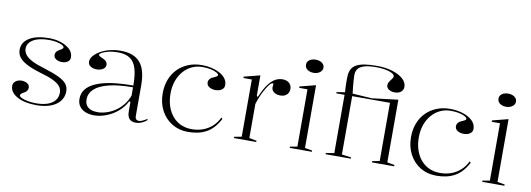

<svg xmlns="http://www.w3.org/2000/svg" viewBox="-59 -1110 4126 1491"><g transform="rotate(10 2004.5 -365.0)"><path d="M261 15Q216 15 178 7Q140 -1 111.5 -16.5Q83 -32 67.5 -53Q52 -74 52 -101Q52 -117 61.5 -129Q71 -141 86 -147Q101 -153 117 -153Q133 -153 148 -148Q163 -143 172 -133Q181 -123 181 -108Q181 -95 174.5 -84.5Q168 -74 155 -67Q137 -58 130.5 -51.5Q124 -45 124 -38Q124 -29 142 -20Q160 -11 190.5 -5Q221 1 258 1Q310 1 347.5 -12Q385 -25 405.5 -50.5Q426 -76 426 -112Q426 -140 409.5 -161Q393 -182 354.5 -201Q316 -220 248 -239Q178 -260 136.5 -282.5Q95 -305 77.5 -330.5Q60 -356 60 -387Q60 -446 116 -480.5Q172 -515 271 -515Q323 -515 366.5 -500Q410 -485 436.5 -459Q463 -433 463 -397Q463 -381 454 -370Q445 -359 430.5 -354Q416 -349 400 -349Q387 -349 375.5 -352Q364 -355 354.5 -360.5Q345 -366 339.5 -375Q334 -384 334 -395Q334 -421 365 -438Q381 -446 387 -452Q393 -458 393 -464Q393 -470 383 -477Q373 -484 355.5 -489.5Q338 -495 317 -498Q296 -501 274 -501Q222 -501 184 -489.5Q146 -478 125 -456Q104 -434 104 -404Q104 -378 121.5 -355.5Q139 -333 176.5 -314Q214 -295 275 -277Q349 -254 392.5 -233Q436 -212 454.5 -188Q473 -164 473 -131Q473 -96 457.5 -69Q442 -42 414 -23Q386 -4 347 5.5Q308 15 261 15Z M834 -515Q889 -515 927 -500.5Q965 -486 990 -456.5Q1015 -427 1026.5 -382Q1038 -337 1038 -275V-36Q1038 -19 1046 -11Q1054 -3 1066 -3Q1080 -3 1097.5 -11Q1115 -19 1132 -31V-20Q1120 -9 1105.5 -1Q1091 7 1075 11Q1059 15 1044 15Q1012 15 995 -4Q978 -23 978 -63Q978 -90 978 -102.5Q978 -115 978 -121.5Q978 -128 978 -135L968 -141Q950 -104 921.5 -75Q893 -46 858.5 -26Q824 -6 787.5 4.5Q751 15 717 15Q680 15 650 3.5Q620 -8 602 -32Q584 -56 584 -93Q584 -178 683 -222Q782 -266 978 -266Q978 -349 962.5 -400Q947 -451 911.5 -475Q876 -499 816 -499Q775 -499 742.5 -491Q710 -483 692 -473Q674 -463 674 -455Q674 -450 681.5 -445Q689 -440 710 -431Q745 -416 745 -389Q745 -365 724 -352.5Q703 -340 675 -340Q648 -340 627.5 -352.5Q607 -365 607 -391Q607 -413 625.5 -435Q644 -457 676 -475.5Q708 -494 749 -504.5Q790 -515 834 -515ZM978 -252Q864 -252 788.5 -233Q713 -214 676 -179.5Q639 -145 639 -97Q639 -67 652.5 -48.5Q666 -30 688.5 -22Q711 -14 740 -14Q771 -14 806 -24.5Q841 -35 874.5 -56.5Q908 -78 935 -110.5Q962 -143 978 -186Z M1457 15Q1386 15 1331 -18.5Q1276 -52 1244.5 -111Q1213 -170 1213 -246Q1213 -307 1232 -356Q1251 -405 1286 -440.5Q1321 -476 1369.5 -495.5Q1418 -515 1477 -515Q1516 -515 1552.5 -506.5Q1589 -498 1618 -482Q1647 -466 1663.5 -443.5Q1680 -421 1680 -393Q1680 -376 1670.5 -364.5Q1661 -353 1645 -347.5Q1629 -342 1611 -342Q1584 -342 1563 -354.5Q1542 -367 1542 -391Q1542 -406 1552.5 -418.5Q1563 -431 1583 -438Q1612 -450 1612 -459Q1612 -468 1596.5 -477.5Q1581 -487 1552.5 -494Q1524 -501 1483 -501Q1437 -501 1398.5 -482.5Q1360 -464 1332 -431Q1304 -398 1288.5 -353.5Q1273 -309 1273 -256Q1273 -201 1288 -156Q1303 -111 1330.5 -78.5Q1358 -46 1396.5 -28.5Q1435 -11 1482 -11Q1530 -11 1570 -25.5Q1610 -40 1642 -68.5Q1674 -97 1695 -140L1704 -130Q1683 -90 1657.5 -62Q1632 -34 1600.5 -17Q1569 0 1533 7.5Q1497 15 1457 15Z M1818 0V-10L1876 -21V-472H1810V-483L1936 -515V-354L1944 -346Q1960 -381 1974.5 -408Q1989 -435 2004 -454Q2029 -486 2055.5 -500.5Q2082 -515 2113 -515Q2133 -515 2149 -507.5Q2165 -500 2174.5 -485Q2184 -470 2184 -449Q2184 -433 2176 -419Q2168 -405 2152.5 -396.5Q2137 -388 2114 -388Q2094 -388 2078.5 -394.5Q2063 -401 2054 -413Q2045 -425 2045 -440Q2045 -445 2045.5 -449Q2046 -453 2046.5 -457.5Q2047 -462 2047 -464Q2047 -471 2042 -471Q2030 -471 2015 -452.5Q2000 -434 1983 -402Q1970 -379 1957.5 -349.5Q1945 -320 1936 -289V-21L1994 -10V0Z M2339 -606Q2318 -606 2302.5 -613Q2287 -620 2278.5 -631.5Q2270 -643 2270 -658Q2270 -674 2278.5 -685.5Q2287 -697 2302.5 -703.5Q2318 -710 2339 -710Q2359 -710 2374.5 -703.5Q2390 -697 2399 -685.5Q2408 -674 2408 -658Q2408 -643 2399 -631.5Q2390 -620 2374.5 -613Q2359 -606 2339 -606ZM2258 0V-10L2315 -20V-472H2250V-483L2375 -515V-20L2433 -10V0Z M2541 0V-10L2606 -20V-480H2541V-490L2606 -500Q2603 -539 2602.5 -575Q2602 -611 2604 -637Q2607 -666 2619.5 -686.5Q2632 -707 2657 -720Q2682 -733 2721 -739Q2760 -745 2815 -745Q2883 -745 2937 -728.5Q2991 -712 3022 -684Q3053 -656 3053 -621Q3053 -596 3034.5 -581Q3016 -566 2986 -566Q2957 -566 2938.5 -579Q2920 -592 2920 -612Q2920 -627 2929 -640.5Q2938 -654 2947.5 -665.5Q2957 -677 2957 -686Q2957 -700 2936.5 -711Q2916 -722 2883 -728Q2850 -734 2814 -734Q2748 -734 2713.5 -722Q2679 -710 2666.5 -690.5Q2654 -671 2654 -644Q2654 -622 2656 -597.5Q2658 -573 2660.5 -548Q2663 -523 2666 -500L2818 -490L3024 -515V-21L3082 -10V0H2906V-10L2964 -21V-480H2666V-20L2740 -10V0Z M3415 15Q3344 15 3289 -18.5Q3234 -52 3202.5 -111Q3171 -170 3171 -246Q3171 -307 3190 -356Q3209 -405 3244 -440.5Q3279 -476 3327.5 -495.5Q3376 -515 3435 -515Q3474 -515 3510.5 -506.5Q3547 -498 3576 -482Q3605 -466 3621.5 -443.5Q3638 -421 3638 -393Q3638 -376 3628.5 -364.5Q3619 -353 3603 -347.5Q3587 -342 3569 -342Q3542 -342 3521 -354.5Q3500 -367 3500 -391Q3500 -406 3510.5 -418.5Q3521 -431 3541 -438Q3570 -450 3570 -459Q3570 -468 3554.5 -477.5Q3539 -487 3510.5 -494Q3482 -501 3441 -501Q3395 -501 3356.5 -482.5Q3318 -464 3290 -431Q3262 -398 3246.5 -353.5Q3231 -309 3231 -256Q3231 -201 3246 -156Q3261 -111 3288.5 -78.5Q3316 -46 3354.5 -28.5Q3393 -11 3440 -11Q3488 -11 3528 -25.5Q3568 -40 3600 -68.5Q3632 -97 3653 -140L3662 -130Q3641 -90 3615.5 -62Q3590 -34 3558.5 -17Q3527 0 3491 7.5Q3455 15 3415 15Z M3857 -606Q3836 -606 3820.5 -613Q3805 -620 3796.5 -631.5Q3788 -643 3788 -658Q3788 -674 3796.5 -685.5Q3805 -697 3820.5 -703.5Q3836 -710 3857 -710Q3877 -710 3892.5 -703.5Q3908 -697 3917 -685.5Q3926 -674 3926 -658Q3926 -643 3917 -631.5Q3908 -620 3892.5 -613Q3877 -606 3857 -606ZM3776 0V-10L3833 -20V-472H3768V-483L3893 -515V-20L3951 -10V0Z"/></g></svg>

Font: Kalnia Light
Style: Regular
Weight: 300
Designer: Frida Medrano
Foundry: Frida Medrano
Version: Version 1.105